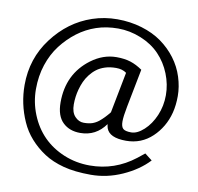

<svg xmlns="http://www.w3.org/2000/svg" viewBox="-96 -789 1167 1129"><g transform="rotate(10 487.0 -224.0)"><path d="M843.8 -54.2Q778.8 7.3 688 7.3Q587.9 7.3 569.3 -46.9Q566.4 -56.6 564.5 -70.3Q508.3 8.8 414.1 8.8Q350.6 8.8 311.5 -28.3Q270 -66.9 270 -148.9Q270 -318.4 397.5 -414.1Q468.8 -467.3 548.8 -467.3Q597.2 -467.3 632.8 -455.8Q668.5 -444.3 704.1 -419.4L659.7 -191.4Q647.9 -131.8 647.9 -101.1Q647.9 -70.3 660.6 -58.3Q673.3 -46.4 709.2 -46.4Q745.1 -46.4 784.7 -82.5Q824.2 -118.7 848.4 -175.5Q872.6 -232.4 872.6 -296.9Q872.6 -361.3 847.7 -423.8Q822.8 -486.3 777.8 -533.2Q732.9 -580.1 665.8 -607.4Q598.6 -634.8 528.8 -634.8Q459 -634.8 399.4 -614.7Q339.8 -594.7 288.8 -556.2Q237.8 -517.6 198.2 -465.8Q158.7 -414.1 136.2 -346.4Q113.8 -278.8 113.8 -200.4Q113.8 -122.1 143.3 -49.1Q172.9 23.9 224.1 75.7Q275.4 127.4 347.9 157.5Q420.4 187.5 502.9 187.5Q651.4 187.5 771 94.7Q787.1 82.5 813 61L856.9 95.2Q797.9 158.2 706.3 199.2Q614.7 240.2 518.8 240.2Q422.9 240.2 354.7 222.2Q286.6 204.1 237.3 171.9Q188 139.6 150.1 96.9Q112.3 54.2 89.8 2.9Q43.9 -100.1 43.9 -212.9Q43.9 -371.1 136.2 -493.2Q229.5 -617.2 367.2 -663.6Q438 -687.5 515.1 -687.5Q592.3 -687.5 661.4 -666.7Q730.5 -646 781.2 -609.6Q832 -573.2 868.9 -524.2Q905.8 -475.1 924.1 -417.2Q942.4 -359.4 942.4 -304.4Q942.4 -249.5 930.9 -204.3Q919.4 -159.2 897 -121.1Q874.5 -83 843.8 -54.2ZM619.1 -386.2Q594.2 -404.3 557.1 -404.3Q520 -404.3 491 -394.8Q461.9 -385.3 441.4 -369.6Q420.9 -354 404.3 -332.5Q387.7 -311 377.7 -288.6Q367.7 -266.1 360.8 -241.2Q348.6 -197.3 348.6 -150.1Q348.6 -103 371.6 -78.4Q394.5 -53.7 424.6 -53.7Q454.6 -53.7 474.9 -60.5Q495.1 -67.4 512.7 -81.1Q542.5 -105 571.8 -142.1Z"/></g></svg>

Font: Molengo
Style: Regular
Weight: 400
Designer: moyogo
Foundry: moyogo
Version: Version 0.11; ttfautohint (v0.8) -G 32 -r 16 -x